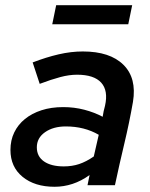

<svg xmlns="http://www.w3.org/2000/svg" viewBox="-20 -709 574 735"><path d="M20 0ZM189 6Q113 6 66.5 -32Q20 -70 20 -135Q20 -172 34.5 -202Q49 -232 75.5 -253.5Q102 -275 139 -287Q176 -299 222 -299Q264 -299 302.5 -289Q341 -279 373 -262Q376 -283 382 -304Q395 -362 367.5 -392.5Q340 -423 275 -423Q245 -423 211 -414Q177 -405 132 -388Q125 -408 118.5 -429Q112 -450 105 -470Q157 -490 204.5 -501Q252 -512 297 -512Q401 -512 452.5 -461Q504 -410 489 -319Q475 -239 456 -159.5Q437 -80 420 0H315Q317 -10 319 -19.5Q321 -29 323 -39Q291 -16 257.5 -5Q224 6 189 6ZM121 -145Q121 -110 148.5 -91Q176 -72 224 -72Q256 -72 283 -81Q310 -90 339 -110L358 -193Q303 -225 232 -225Q184 -225 152.5 -203Q121 -181 121 -145ZM486 -689 471 -616H180L195 -689Z"/></svg>

Font: Rosa Sans Medium
Style: Italic
Weight: 500
Italic angle: -12°
Designer: Pentagram / MCKL
Foundry: Pentagram / MCKL
Version: Version 1.005;September 16, 2019;FontCreator 11.5.0.2425 64-